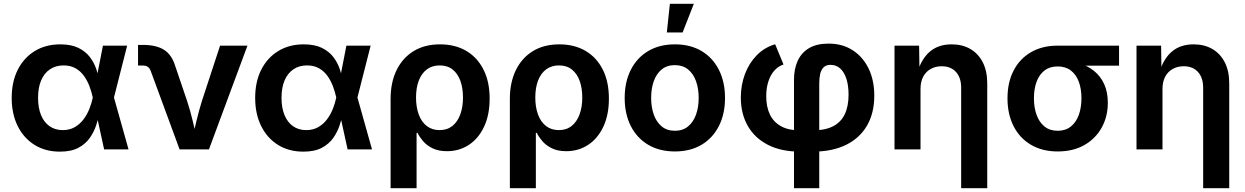

<svg xmlns="http://www.w3.org/2000/svg" viewBox="-20 -786 6551 1010"><path d="M294.9 11.7Q218.8 11.7 161.9 -23.7Q105 -59.1 73.2 -122.8Q41.5 -186.5 41.5 -271Q41.5 -356 73.5 -419.2Q105.5 -482.4 163.1 -517.6Q220.7 -552.7 296.9 -552.7Q354.5 -552.7 392.3 -534.2Q430.2 -515.6 452.6 -486.1Q475.1 -456.5 486.6 -422.4Q498 -388.2 502.9 -357.4H547.9L579.1 -274.4L656.2 0H527.8L467.8 -274.4Q461.4 -303.7 450.2 -333.3Q439 -362.8 421.1 -387.5Q403.3 -412.1 377 -427Q350.6 -441.9 314.5 -441.9Q272.9 -441.9 242.7 -421.4Q212.4 -400.9 196.3 -363Q180.2 -325.2 180.2 -271.5Q180.2 -218.8 195.8 -180.7Q211.4 -142.6 240.7 -122.1Q270 -101.6 310.1 -101.6Q346.2 -101.6 373.3 -117.2Q400.4 -132.8 419.4 -158.2Q438.5 -183.6 450.2 -213.4Q461.9 -243.2 467.8 -271.5L521.5 -545.9H648.9L579.1 -271.5L547.9 -193.4H503.9Q497.6 -163.1 486.1 -127.7Q474.6 -92.3 452.4 -60.5Q430.2 -28.8 392.3 -8.5Q354.5 11.7 294.9 11.7Z M924.8 0 772.9 -412.6Q767.1 -428.2 756.8 -434.8Q746.6 -441.4 729.5 -441.4H706.1V-549.8H731.4Q801.8 -549.8 842.5 -524.2Q883.3 -498.5 901.4 -439.9L963.9 -255.9Q981.4 -202.6 993.9 -149.4Q1006.3 -96.2 1019.5 -40H987.8Q1001 -96.2 1013.4 -149.7Q1025.9 -203.1 1042.5 -255.9L1137.7 -545.9H1281.7L1079.1 0Z M1575.7 11.7Q1499.5 11.7 1442.6 -23.7Q1385.7 -59.1 1354 -122.8Q1322.3 -186.5 1322.3 -271Q1322.3 -356 1354.2 -419.2Q1386.2 -482.4 1443.8 -517.6Q1501.5 -552.7 1577.6 -552.7Q1635.3 -552.7 1673.1 -534.2Q1710.9 -515.6 1733.4 -486.1Q1755.9 -456.5 1767.3 -422.4Q1778.8 -388.2 1783.7 -357.4H1828.6L1859.9 -274.4L1937 0H1808.6L1748.5 -274.4Q1742.2 -303.7 1731 -333.3Q1719.7 -362.8 1701.9 -387.5Q1684.1 -412.1 1657.7 -427Q1631.3 -441.9 1595.2 -441.9Q1553.7 -441.9 1523.4 -421.4Q1493.2 -400.9 1477.1 -363Q1460.9 -325.2 1460.9 -271.5Q1460.9 -218.8 1476.6 -180.7Q1492.2 -142.6 1521.5 -122.1Q1550.8 -101.6 1590.8 -101.6Q1627 -101.6 1654.1 -117.2Q1681.2 -132.8 1700.2 -158.2Q1719.2 -183.6 1731 -213.4Q1742.7 -243.2 1748.5 -271.5L1802.2 -545.9H1929.7L1859.9 -271.5L1828.6 -193.4H1784.7Q1778.3 -163.1 1766.8 -127.7Q1755.4 -92.3 1733.2 -60.5Q1710.9 -28.8 1673.1 -8.5Q1635.3 11.7 1575.7 11.7Z M2034.7 204.1V-266.1Q2034.7 -352.1 2065.9 -416.5Q2097.2 -481 2155.3 -516.8Q2213.4 -552.7 2294.9 -552.7Q2373.5 -552.7 2431.9 -518.8Q2490.2 -484.9 2522.9 -420.9Q2555.7 -356.9 2555.7 -267.6Q2555.7 -181.6 2526.4 -119.4Q2497.1 -57.1 2446.3 -23.9Q2395.5 9.3 2331.5 9.3Q2286.1 9.3 2255.1 -6.1Q2224.1 -21.5 2205.3 -43.7Q2186.5 -65.9 2176.3 -86.9H2171.4V204.1ZM2292 -101.6Q2332.5 -101.6 2359.9 -123.5Q2387.2 -145.5 2401.4 -184.3Q2415.5 -223.1 2415.5 -272.9Q2415.5 -322.3 2401.9 -360.4Q2388.2 -398.4 2361.1 -420.2Q2334 -441.9 2293 -441.9Q2253.4 -441.9 2225.6 -421.1Q2197.8 -400.4 2183.1 -362.5Q2168.5 -324.7 2168.5 -272.9Q2168.5 -222.2 2182.9 -183.3Q2197.3 -144.5 2225.1 -123Q2252.9 -101.6 2292 -101.6Z M2662.1 204.1V-266.1Q2662.1 -352.1 2693.4 -416.5Q2724.6 -481 2782.7 -516.8Q2840.8 -552.7 2922.4 -552.7Q3001 -552.7 3059.3 -518.8Q3117.7 -484.9 3150.4 -420.9Q3183.1 -356.9 3183.1 -267.6Q3183.1 -181.6 3153.8 -119.4Q3124.5 -57.1 3073.7 -23.9Q3022.9 9.3 2959 9.3Q2913.6 9.3 2882.6 -6.1Q2851.6 -21.5 2832.8 -43.7Q2814 -65.9 2803.7 -86.9H2798.8V204.1ZM2919.4 -101.6Q2960 -101.6 2987.3 -123.5Q3014.6 -145.5 3028.8 -184.3Q3043 -223.1 3043 -272.9Q3043 -322.3 3029.3 -360.4Q3015.6 -398.4 2988.5 -420.2Q2961.4 -441.9 2920.4 -441.9Q2880.9 -441.9 2853 -421.1Q2825.2 -400.4 2810.5 -362.5Q2795.9 -324.7 2795.9 -272.9Q2795.9 -222.2 2810.3 -183.3Q2824.7 -144.5 2852.5 -123Q2880.4 -101.6 2919.4 -101.6Z M3530.3 10.7Q3449.2 10.7 3389.9 -24.4Q3330.6 -59.6 3298.3 -123Q3266.1 -186.5 3266.1 -270.5Q3266.1 -355 3298.3 -418.7Q3330.6 -482.4 3389.9 -517.6Q3449.2 -552.7 3530.3 -552.7Q3611.3 -552.7 3670.4 -517.6Q3729.5 -482.4 3761.7 -418.7Q3793.9 -355 3793.9 -270.5Q3793.9 -186.5 3761.7 -123Q3729.5 -59.6 3670.4 -24.4Q3611.3 10.7 3530.3 10.7ZM3530.3 -98.1Q3571.8 -98.1 3599.6 -121.1Q3627.4 -144 3641.4 -183.1Q3655.3 -222.2 3655.3 -271Q3655.3 -319.8 3641.4 -358.9Q3627.4 -397.9 3599.6 -420.7Q3571.8 -443.4 3530.3 -443.4Q3488.3 -443.4 3460.7 -420.7Q3433.1 -397.9 3419.2 -359.1Q3405.3 -320.3 3405.3 -271Q3405.3 -222.2 3419.2 -183.1Q3433.1 -144 3460.7 -121.1Q3488.3 -98.1 3530.3 -98.1ZM3487.8 -615.2 3503.9 -766.1H3629.9L3570.8 -615.2Z M4156.7 204.1V-367.2Q4156.7 -422.9 4176 -465.6Q4195.3 -508.3 4235.4 -532.5Q4275.4 -556.6 4338.9 -556.6Q4411.1 -556.6 4465.1 -522Q4519 -487.3 4549.1 -425.8Q4579.1 -364.3 4579.1 -282.7Q4579.1 -191.4 4540.8 -125.2Q4502.4 -59.1 4429.9 -23.7Q4357.4 11.7 4254.9 11.7H4189Q4089.4 11.7 4019.5 -24.2Q3949.7 -60.1 3913.3 -124.3Q3877 -188.5 3877 -272.9Q3877 -338.4 3898.7 -396.2Q3920.4 -454.1 3960.9 -495.4Q4001.5 -536.6 4057.6 -553.2L4101.6 -446.8Q4073.7 -437.5 4053.5 -414.8Q4033.2 -392.1 4022 -357.7Q4010.7 -323.2 4010.7 -279.8Q4010.7 -224.1 4030 -183.8Q4049.3 -143.6 4088.9 -121.8Q4128.4 -100.1 4189 -100.1H4254.9Q4319.3 -100.1 4361.3 -121.3Q4403.3 -142.6 4423.6 -184.6Q4443.8 -226.6 4443.8 -288.1Q4443.8 -334.5 4432.9 -369.9Q4421.9 -405.3 4400.6 -425Q4379.4 -444.8 4349.1 -444.8Q4325.2 -444.8 4312.3 -431.6Q4299.3 -418.5 4294.4 -396.5Q4289.6 -374.5 4289.6 -348.1V204.1Z M4822.3 -317.9V0H4685.5V-545.9H4814.9L4816.9 -410.2H4807.6Q4829.6 -480 4873.8 -516.4Q4918 -552.7 4985.8 -552.7Q5042.5 -552.7 5084.5 -528.3Q5126.5 -503.9 5149.9 -458Q5173.3 -412.1 5173.3 -347.2V204.1H5036.1V-324.7Q5036.1 -377.4 5008.8 -407.5Q4981.4 -437.5 4933.6 -437.5Q4901.4 -437.5 4876 -423.3Q4850.6 -409.2 4836.4 -382.6Q4822.3 -356 4822.3 -317.9Z M5543.9 10.7Q5462.9 10.7 5403.6 -24.2Q5344.2 -59.1 5312 -122.1Q5279.8 -185.1 5279.8 -269Q5279.8 -352.5 5312 -414.8Q5344.2 -477.1 5403.6 -511.5Q5462.9 -545.9 5543.9 -545.9H5866.7V-440.4H5628.4L5543.9 -436.5Q5502 -436.5 5474.4 -415Q5446.8 -393.6 5432.9 -356Q5418.9 -318.4 5418.9 -269Q5418.9 -220.2 5432.9 -181.6Q5446.8 -143.1 5474.4 -120.6Q5502 -98.1 5543.9 -98.1Q5585.4 -98.1 5613.3 -120.6Q5641.1 -143.1 5655 -181.6Q5668.9 -220.2 5668.9 -269Q5668.9 -318.4 5655 -356Q5641.1 -393.6 5613.3 -415Q5585.4 -436.5 5543.9 -436.5V-469.7Q5602.5 -469.7 5651.1 -455.6Q5699.7 -441.4 5734.6 -413.3Q5769.5 -385.3 5788.6 -343.3Q5807.6 -301.3 5807.6 -245.6Q5807.6 -172.9 5775.4 -114.7Q5743.2 -56.6 5684.1 -22.9Q5625 10.7 5543.9 10.7Z M6095.2 -317.9V0H5958.5V-545.9H6087.9L6089.8 -410.2H6080.6Q6102.5 -480 6146.7 -516.4Q6190.9 -552.7 6258.8 -552.7Q6315.4 -552.7 6357.4 -528.3Q6399.4 -503.9 6422.9 -458Q6446.3 -412.1 6446.3 -347.2V204.1H6309.1V-324.7Q6309.1 -377.4 6281.7 -407.5Q6254.4 -437.5 6206.5 -437.5Q6174.3 -437.5 6148.9 -423.3Q6123.5 -409.2 6109.4 -382.6Q6095.2 -356 6095.2 -317.9Z"/></svg>

Font: Inter
Style: 650
Weight: 650
Designer: Rasmus Andersson
Foundry: rsms
Version: Version 4.001;git-66647c0bb